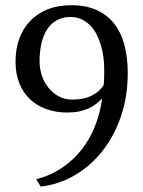

<svg xmlns="http://www.w3.org/2000/svg" viewBox="-20 -693 540 725"><path d="M38.6 -460.4Q38.6 -506.8 52.5 -545.9Q66.4 -585 93.3 -613.3Q120.1 -641.6 159.4 -657.5Q198.7 -673.3 249.5 -673.3Q304.7 -673.3 345 -655Q385.3 -636.7 411.4 -603.3Q437.5 -569.8 450 -522.5Q462.4 -475.1 462.4 -417Q462.4 -329.6 437 -254.6Q411.6 -179.7 367.2 -123.3Q322.8 -66.9 262.9 -31.7Q203.1 3.4 133.8 11.7L116.7 -16.1Q172.4 -30.8 215.6 -60.3Q258.8 -89.8 289.8 -130.1Q320.8 -170.4 339.6 -219Q358.4 -267.6 365.7 -321.3Q355 -310.1 342.5 -300.3Q330.1 -290.5 314.2 -283.4Q298.3 -276.4 278.6 -272.2Q258.8 -268.1 233.4 -268.1Q190.9 -268.1 155 -281Q119.1 -293.9 93.3 -318.4Q67.4 -342.8 53 -378.7Q38.6 -414.6 38.6 -460.4ZM129.4 -461.4Q129.4 -434.1 137.9 -408.2Q146.5 -382.3 162.6 -362.1Q178.7 -341.8 201.4 -329.3Q224.1 -316.9 252.4 -316.9Q297.4 -316.9 327.4 -332.5Q357.4 -348.1 371.6 -372.1Q372.1 -377.9 372.6 -386Q373 -394 373.3 -402.3Q373.5 -410.6 373.5 -418.5Q373.5 -426.3 373.5 -431.6Q373.5 -454.6 370.4 -478Q367.2 -501.5 360.6 -523.4Q354 -545.4 344 -564.7Q334 -584 319.6 -598.1Q305.2 -612.3 286.9 -620.6Q268.6 -628.9 245.6 -628.9Q217.3 -628.9 195.6 -617.2Q173.8 -605.5 159.2 -584Q144.5 -562.5 137 -531.2Q129.4 -500 129.4 -461.4Z"/></svg>

Font: PT Astra Serif
Style: Regular
Weight: 400
Designer: A.Korolkova, I. Chaeva
Foundry: ParaType Ltd
Version: Version 1.002